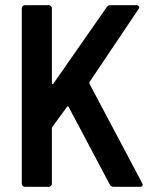

<svg xmlns="http://www.w3.org/2000/svg" viewBox="-20 -720 589 740"><path d="M64 -12V-688Q64 -693 67.5 -696.5Q71 -700 76 -700H168Q173 -700 176.5 -696.5Q180 -693 180 -688V-400Q180 -397 182 -396Q184 -395 186 -398L391 -692Q396 -700 405 -700H506Q513 -700 515.5 -695.5Q518 -691 514 -685L325 -404Q324 -401 325 -397L528 -14Q530 -10 530 -8Q530 0 520 0H418Q408 0 403 -9L245 -307Q244 -310 242 -310Q240 -310 238 -308L182 -231Q180 -227 180 -225V-12Q180 -7 176.5 -3.5Q173 0 168 0H76Q71 0 67.5 -3.5Q64 -7 64 -12Z"/></svg>

Font: Barlow Semi Condensed SemiBold
Style: Regular
Weight: 600
Width: 4
Designer: Jeremy Tribby
Foundry: Tribby Type
Version: Version 1.408